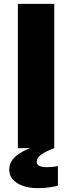

<svg xmlns="http://www.w3.org/2000/svg" viewBox="-20 -770 375 998"><path d="M173 -13H239V0H262Q219 16 195 33Q171 50 171 71Q171 99 224 99Q237 99 253 97.5Q269 96 281 93V194Q269 199 239.5 203.5Q210 208 178 208Q111 208 69.5 182Q28 156 28 112Q28 70 65 39.5Q102 9 173 -13ZM73 -750H262V0H73Z"/></svg>

Font: Unbounded SemiBold
Style: Regular
Weight: 600
Designer: Luke Prowse, Jean-Baptiste Morizot, Fátima Lázaro, Florian Runge
Foundry: NaN
Version: Version 1.700